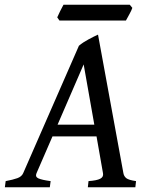

<svg xmlns="http://www.w3.org/2000/svg" viewBox="-40 -789 627 809"><path d="M202.6 -263.7H357.4L312.5 -517.6ZM366.7 -214.4H181.2L113.8 -59.1Q107.4 -43.9 121.8 -37.4Q136.2 -30.8 173.3 -25.9L169.9 0H-19.5L-16.1 -25.9Q15.1 -31.7 33.2 -38.3Q51.3 -44.9 57.6 -59.1L292.5 -596.2Q309.1 -610.4 332.8 -623Q356.4 -635.7 373 -643.1L480 -59.1Q482.4 -45.9 492.4 -38.1Q502.4 -30.3 533.2 -25.9L530.3 0H330.1L333 -25.9Q367.7 -28.3 382.3 -35.9Q397 -43.5 394 -59.1ZM517.6 -755.9Q514.2 -745.1 504.6 -728Q495.1 -710.9 490.7 -702.6H210.4L201.2 -715.8Q205.1 -725.6 213.6 -742.4Q222.2 -759.3 227.5 -769H506.8Z"/></svg>

Font: Gentium Book Plus
Style: Italic
Weight: 400
Italic angle: -8°
Designer: Victor Gaultney, Annie Olsen, Iska Routamaa, Becca Hirsbrunner
Foundry: SIL International
Version: Version 6.101